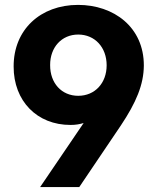

<svg xmlns="http://www.w3.org/2000/svg" viewBox="-20 -757 647 777"><path d="M35.2 -487.9C34.8 -348 130.3 -251.1 265.3 -251.4C285.2 -251.1 304.3 -254.6 318.5 -259.2L142.4 0H300.8L469.1 -249.3C531.2 -342.3 561.4 -414.4 562.1 -491.5C562.5 -647.4 440.3 -737.2 295.8 -737.2C144.2 -737.2 34.8 -637.4 35.2 -487.9ZM182.9 -493.6C182.5 -565.3 229.4 -617.2 296.5 -617.2C364 -617.2 411.6 -565.3 411.6 -492.9C411.6 -420.5 364 -369.3 296.5 -369.3C229.4 -369.3 182.5 -420.5 182.9 -493.6Z"/></svg>

Font: RED Number
Style: Bold
Weight: 700
Designer: RED UED
Foundry: rsms
Version: Version 1.003;FEAKit 1.0